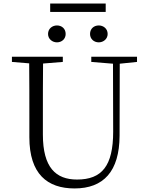

<svg xmlns="http://www.w3.org/2000/svg" viewBox="-20 -1044 832 1079"><path d="M300 -806C327 -806 349 -825 349 -853C349 -883 327 -901 300 -901C274 -901 250 -883 250 -853C250 -825 274 -806 300 -806ZM535 -806C561 -806 585 -825 585 -853C585 -883 561 -901 535 -901C508 -901 486 -883 486 -853C486 -825 508 -806 535 -806ZM262 -977H574V-1024H262ZM493 -696 615 -686 616 -304C616 -111 552 -35 413 -35C294 -35 221 -102 221 -288V-389C221 -491 221 -589 222 -687L333 -696V-725H47V-696L144 -688C145 -589 145 -489 145 -389V-273C145 -66 246 15 399 15C562 15 651 -81 652 -281L653 -686L750 -696V-725H493Z"/></svg>

Font: Noto Serif CJK SC Light
Style: Regular
Weight: 300
Designer: Ryoko NISHIZUKA 西塚涼子 (kana & ideographs); Frank Grießhammer (Latin, Greek & Cyrillic); Wenlong ZHANG 张文龙 (bopomofo); San
Foundry: Adobe
Version: Version 2.001;hotconv 1.1.0;makeotfexe 2.6.0